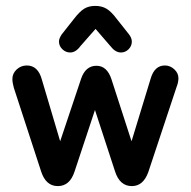

<svg xmlns="http://www.w3.org/2000/svg" viewBox="-20 -622 648 651"><path d="M184 -143 122 -352Q109 -400 71 -400Q51 -400 36.5 -386.5Q22 -373 22 -354Q22 -347 23.5 -339Q25 -331 27 -324L119 -42Q135 9 176 9Q217 9 233 -41L302 -249L370 -41Q386 9 427 9Q466 9 483 -39L579 -328Q582 -335 583.5 -343Q585 -351 585 -357Q585 -374 571 -387Q557 -400 539 -400Q504 -400 491 -356L426 -143L358 -353Q343 -399 307 -399Q270 -399 255 -355ZM304 -524 354 -466Q371 -444 390 -444Q405 -444 416 -455Q427 -466 427 -481Q427 -493 417 -506L375 -559Q357 -583 341 -592.5Q325 -602 303 -602Q281 -602 265.5 -592.5Q250 -583 230 -557L189 -505Q185 -499 182.5 -493Q180 -487 180 -481Q180 -466 191.5 -455Q203 -444 218 -444Q237 -444 253 -466Z"/></svg>

Font: Beiruti SemiBold
Style: Regular
Weight: 600
Designer: Arlette Boutros
Foundry: Boutros
Version: Version 1.41